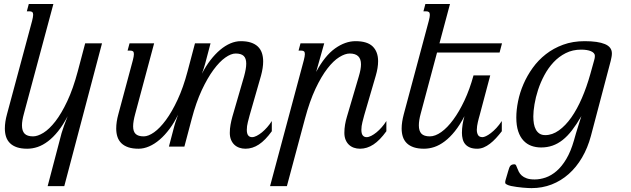

<svg xmlns="http://www.w3.org/2000/svg" viewBox="-20 -736 3170 964"><path d="M302.7 198.7H219.2L289.1 -67.4Q293.5 -82 301.5 -105Q309.6 -127.9 319.8 -152.8Q296.4 -107.9 271.5 -76.9Q246.6 -45.9 220.7 -26.4Q194.8 -6.8 168.7 2Q142.6 10.7 116.7 10.7Q86.9 10.7 65.7 3.7Q44.4 -3.4 30.8 -16.6Q17.1 -29.8 10.7 -48.6Q4.4 -67.4 4.4 -90.8Q4.4 -124 15.1 -162.6L141.1 -630.9Q143.6 -641.1 145 -648.7Q146.5 -656.2 146.5 -661.6Q146.5 -671.9 141.8 -675.5Q137.2 -679.2 128.4 -679.2H114.7L124.5 -715.8H248L100.1 -165.5Q90.3 -130.4 90.3 -106.4Q90.3 -78.6 103.5 -64.9Q116.7 -51.3 146 -51.3Q168.9 -51.3 198.2 -69.3Q227.5 -87.4 258.1 -126.7Q288.6 -166 317.9 -228.3Q347.2 -290.5 370.6 -378.4L407.7 -518.6H492.2Z M1233.4 -157.2Q1229.5 -143.1 1224.4 -122.8Q1219.2 -102.5 1219.2 -84.5Q1219.2 -64.9 1226.1 -56.2Q1232.9 -47.4 1245.6 -47.4Q1255.9 -47.4 1268.8 -54Q1281.7 -60.5 1295.2 -71.5Q1308.6 -82.5 1321.5 -97.2Q1334.5 -111.8 1344.7 -128.4V-77.1Q1312 -31.7 1279.8 -10.5Q1247.6 10.7 1212.4 10.7Q1195.8 10.7 1181.4 5.6Q1167 0.5 1156.5 -9.5Q1146 -19.5 1139.9 -34.4Q1133.8 -49.3 1133.8 -68.8Q1133.8 -89.8 1137.5 -109.9Q1141.1 -129.9 1146.5 -149.4L1205.6 -353Q1210.9 -372.6 1213.6 -388.2Q1216.3 -403.8 1216.3 -416.5Q1216.3 -442.9 1203.6 -455.1Q1190.9 -467.3 1163.1 -467.3Q1140.1 -467.3 1111.1 -446.8Q1082 -426.3 1051.8 -385.3Q1021.5 -344.2 992.9 -283Q964.4 -221.7 942.9 -140.1L905.8 0H828.1L855 -102.5Q859.9 -120.6 865.5 -135.3Q871.1 -149.9 874 -160.2Q855 -120.6 831.3 -88.9Q807.6 -57.1 781.7 -34.9Q755.9 -12.7 728.8 -1Q701.7 10.7 675.8 10.7Q646 10.7 624.8 3.7Q603.5 -3.4 589.8 -16.6Q576.2 -29.8 569.8 -48.6Q563.5 -67.4 563.5 -90.8Q563.5 -124 574.2 -162.6L647 -433.6Q649.4 -443.8 650.9 -451.4Q652.3 -459 652.3 -464.4Q652.3 -474.6 647.7 -478.3Q643.1 -481.9 634.3 -481.9H620.6L630.4 -518.6H753.9L659.2 -165.5Q653.8 -146 651.1 -130.1Q648.4 -114.3 648.4 -101.6Q648.4 -75.7 661.1 -63.5Q673.8 -51.3 701.7 -51.3Q724.6 -51.3 753.7 -71.8Q782.7 -92.3 813 -133.3Q843.3 -174.3 871.8 -235.6Q900.4 -296.9 921.9 -378.4L959 -518.6H1037.1L1010.3 -417Q1006.3 -401.9 1002.2 -389.9Q998 -377.9 993.7 -365.7Q1013.2 -403.8 1036.6 -434.1Q1060.1 -464.4 1085.2 -485.6Q1110.4 -506.8 1136.7 -518.1Q1163.1 -529.3 1189 -529.3Q1218.8 -529.3 1240 -522.2Q1261.2 -515.1 1274.9 -502Q1288.6 -488.8 1294.9 -470Q1301.3 -451.2 1301.3 -427.2Q1301.3 -411.6 1298.6 -393.8Q1295.9 -376 1290.5 -356Z M1505.4 -433.6Q1507.8 -443.8 1509.3 -451.4Q1510.7 -459 1510.7 -464.4Q1510.7 -474.6 1506.1 -478.3Q1501.5 -481.9 1492.7 -481.9H1479L1488.8 -518.6H1607.9L1567.4 -375Q1610.8 -456.1 1662.1 -492.7Q1713.4 -529.3 1765.1 -529.3Q1824.2 -529.3 1851.3 -502.7Q1878.4 -476.1 1878.4 -428.7Q1878.4 -396 1866.7 -356L1808.6 -157.2Q1804.7 -143.1 1799.6 -122.8Q1794.4 -102.5 1794.4 -84.5Q1794.4 -64.9 1801.3 -56.2Q1808.1 -47.4 1820.8 -47.4Q1831.1 -47.4 1844 -54Q1856.9 -60.5 1870.4 -71.5Q1883.8 -82.5 1896.7 -97.2Q1909.7 -111.8 1919.9 -128.4V-77.1Q1887.2 -31.7 1855 -10.5Q1822.8 10.7 1787.6 10.7Q1771 10.7 1756.6 5.6Q1742.2 0.5 1731.7 -9.5Q1721.2 -19.5 1715.1 -34.4Q1709 -49.3 1709 -68.8Q1709 -89.8 1712.4 -109.9Q1715.8 -129.9 1721.7 -149.4L1781.7 -353Q1787.1 -371.1 1789.8 -386Q1792.5 -400.9 1792.5 -413.1Q1792.5 -467.3 1735.8 -467.3Q1712.9 -467.3 1683.6 -449.2Q1654.3 -431.2 1623.8 -391.8Q1593.3 -352.5 1564 -290.3Q1534.7 -228 1511.2 -140.1L1420.4 198.7H1335.9Z M2488.3 -472.2H2174.3L2092.3 -165.5Q2083 -131.8 2083 -106.4Q2083 -78.6 2095.9 -64.9Q2108.9 -51.3 2138.2 -51.3Q2165 -51.3 2195.6 -73Q2226.1 -94.7 2255.6 -134.8Q2285.2 -174.8 2311.8 -231.2Q2338.4 -287.6 2357.4 -357.4H2441.4L2388.2 -157.2Q2386.2 -150.4 2383.8 -141.4Q2381.3 -132.3 2379.2 -122.8Q2377 -113.3 2375.5 -103.3Q2374 -93.3 2374 -84.5Q2374 -68.8 2380.1 -58.1Q2386.2 -47.4 2402.8 -47.4Q2409.2 -47.4 2420.2 -52.5Q2431.2 -57.6 2444.6 -67.9Q2458 -78.1 2472.2 -93.3Q2486.3 -108.4 2499.5 -128.4V-77.1Q2484.9 -58.1 2470 -42Q2455.1 -25.9 2439.7 -14.2Q2424.3 -2.4 2408.4 4.2Q2392.6 10.7 2376 10.7Q2354 10.7 2339.1 4.4Q2324.2 -2 2315.4 -12.7Q2306.6 -23.4 2303 -38.1Q2299.3 -52.7 2299.3 -68.8Q2299.3 -89.8 2302.7 -111.6Q2306.2 -133.3 2312 -152.8Q2288.6 -107.9 2263.7 -76.9Q2238.8 -45.9 2212.9 -26.4Q2187 -6.8 2160.9 2Q2134.8 10.7 2108.9 10.7Q2079.1 10.7 2057.9 3.7Q2036.6 -3.4 2022.9 -16.6Q2009.3 -29.8 2002.9 -48.6Q1996.6 -67.4 1996.6 -90.8Q1996.6 -106.9 1999.3 -124.8Q2002 -142.6 2007.3 -162.6L2132.8 -630.9Q2138.2 -651.4 2138.2 -661.1Q2138.2 -671.9 2133.3 -675.5Q2128.4 -679.2 2119.6 -679.2H2106L2115.7 -715.8H2239.3L2186.5 -518.6H2500.5Z M2898.9 -152.8Q2875 -111.8 2852.1 -82Q2829.1 -52.2 2804.9 -33.2Q2780.8 -14.2 2754.2 -4.9Q2727.5 4.4 2696.8 4.4Q2670.4 4.4 2647.7 -3.9Q2625 -12.2 2608.2 -30.3Q2591.3 -48.3 2581.8 -76.9Q2572.3 -105.5 2572.3 -146Q2572.3 -184.1 2581.1 -227.5Q2589.8 -271 2608.2 -313.5Q2626.5 -356 2654.5 -395Q2682.6 -434.1 2720.7 -463.9Q2758.8 -493.7 2807.4 -511.5Q2856 -529.3 2915.5 -529.3Q2982.4 -529.3 3017.3 -514.6Q3052.2 -500 3052.2 -467.8Q3052.2 -459.5 3050.5 -450.2Q3048.8 -440.9 3046.4 -430.7L2946.8 -53.2Q2930.7 6.8 2902.3 55.2Q2874 103.5 2835.4 137.7Q2796.9 171.9 2749.8 190.2Q2702.6 208.5 2648.9 208.5Q2643.1 208.5 2631.1 208Q2619.1 207.5 2604.5 206.1Q2589.8 204.6 2574.2 202.6Q2558.6 200.7 2545.9 197.8Q2533.2 194.8 2524.9 190.7Q2516.6 186.5 2516.6 181.6Q2516.6 179.2 2516.8 175.3Q2517.1 171.4 2518.1 168.9L2531.7 122.6Q2534.2 114.3 2536.4 107.9Q2538.6 101.6 2541.7 97.4Q2544.9 93.3 2550 91.1Q2555.2 88.9 2563 88.9Q2568.4 88.9 2571.3 94.5Q2574.2 100.1 2577.1 108.6Q2580.1 117.2 2585.2 127Q2590.3 136.7 2599.6 145.3Q2608.9 153.8 2624.5 159.4Q2640.1 165 2664.6 165Q2691.4 165 2719.7 155.3Q2748 145.5 2774.4 122.8Q2800.8 100.1 2823.2 62.5Q2845.7 24.9 2861.8 -31.2L2872.1 -67.4Q2877.9 -87.9 2885.5 -110.6Q2893.1 -133.3 2898.9 -152.8ZM2657.7 -151.4Q2657.7 -131.8 2660.6 -114.7Q2663.6 -97.7 2670.7 -85Q2677.7 -72.3 2689.2 -64.9Q2700.7 -57.6 2717.8 -57.6Q2752.9 -57.6 2786.1 -81.3Q2819.3 -105 2848.4 -146.2Q2877.4 -187.5 2901.6 -243.4Q2925.8 -299.3 2943.8 -363.8L2963.4 -434.1Q2966.8 -444.8 2966.8 -455.6Q2966.8 -463.4 2961.4 -469.2Q2956.1 -475.1 2946.8 -479Q2937.5 -482.9 2925 -484.9Q2912.6 -486.8 2897.9 -486.8Q2855 -486.8 2820.3 -469.2Q2785.6 -451.7 2759 -423.1Q2732.4 -394.5 2713.1 -358.4Q2693.8 -322.3 2681.6 -284.9Q2669.4 -247.6 2663.6 -212.4Q2657.7 -177.2 2657.7 -151.4Z"/></svg>

Font: Arian AMU Serif
Style: Italic
Weight: 400
Italic angle: -15°
Designer: Ruben Hakobyan (Tarumian)
Foundry: Ruben Hakobyan (Tarumian)
Version: Version 1.002